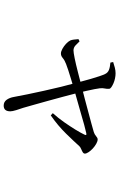

<svg xmlns="http://www.w3.org/2000/svg" viewBox="177 -768 646 1040"><g transform="rotate(90 500.0 -248.0)"><path d="M552 55Q532 55 520.5 39Q509 23 505 -1Q500 -30 491 -73Q482 -116 471.5 -164Q461 -212 450 -256.5Q439 -301 430 -333Q426 -348 420 -371Q414 -394 407 -418Q400 -442 393 -463Q386 -484 381 -494Q374 -509 359 -515Q344 -521 319 -523L316 -538Q331 -543 346.5 -547Q362 -551 377 -551Q390 -551 404.5 -548Q419 -545 431.5 -539.5Q444 -534 452.5 -528Q461 -522 461 -516Q462 -504 459.5 -493.5Q457 -483 458 -467Q459 -457 463 -436.5Q467 -416 472.5 -392Q478 -368 483 -347Q493 -308 504.5 -265Q516 -222 527.5 -180.5Q539 -139 548.5 -105.5Q558 -72 564 -51Q570 -34 576.5 -13Q583 8 583 19Q583 55 552 55ZM593 -211Q619 -240 641.5 -272Q664 -304 681.5 -332.5Q699 -361 709 -382Q713 -390 710.5 -392Q708 -394 700 -392Q685 -389 656 -381Q627 -373 591.5 -362.5Q556 -352 521 -342.5Q486 -333 459 -325Q436 -318 409 -310Q382 -302 359.5 -294.5Q337 -287 327 -283Q306 -275 294.5 -265Q283 -255 270 -255Q259 -255 244.5 -263Q230 -271 217.5 -282.5Q205 -294 199 -306Q196 -313 194.5 -324.5Q193 -336 192 -350L204 -356Q214 -346 225 -335Q236 -324 252 -323Q264 -323 296 -329.5Q328 -336 370.5 -347Q413 -358 452 -368Q477 -374 512.5 -383.5Q548 -393 585.5 -403Q623 -413 652.5 -421Q682 -429 695 -433Q708 -437 717.5 -445.5Q727 -454 735 -454Q745 -454 758.5 -446.5Q772 -439 784 -428Q796 -417 804 -405Q812 -393 812 -385Q812 -378 805 -373.5Q798 -369 788 -365Q778 -361 772 -355Q747 -327 703.5 -282.5Q660 -238 605 -200Z"/></g></svg>

Font: Noto Serif HK ExtraLight
Style: Regular
Weight: 400
Version: Version 2.002-H1;hotconv 1.1.0;makeotfexe 2.6.0